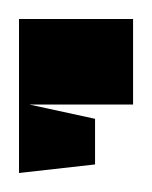

<svg xmlns="http://www.w3.org/2000/svg" viewBox="-20 -821 160 202"><path d="M0 -639V-801H120V-711H11L80 -696V-648Z"/></svg>

Font: Banana Brick
Style: Regular
Weight: 400
Designer: artmaker
Foundry: artmaker
Version: Version 4.000 2011 initial release